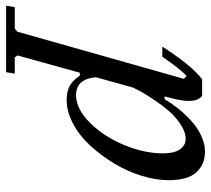

<svg xmlns="http://www.w3.org/2000/svg" viewBox="-164 -446 713 650"><g transform="rotate(90 193.0 -121.5)"><path d="M135.3 -386.7 125.5 -396.5Q103.5 -376 60.5 -314H26.4Q89.4 -412.6 136.7 -448.7H193.4Q205.1 -439.5 208.5 -422.1Q211.9 -404.8 208.5 -381.6Q205.1 -358.4 195.3 -323.2L194.8 -321.8H204.6Q217.8 -344.7 235.6 -367.2Q253.4 -389.6 276.4 -410.9Q299.3 -432.1 327.1 -445.3Q355 -458.5 381.8 -458.5Q424.8 -458.5 451.7 -429.4Q478.5 -400.4 478.5 -335.4Q478.5 -292 463.4 -243.2Q448.2 -194.3 421.4 -150.1Q394.5 -106 361.1 -69.6Q327.6 -33.2 286.9 -11.7Q246.1 9.8 207 9.8Q188.5 9.8 173.8 5.4Q159.2 1 149.4 -7.3Q139.6 -15.6 135 -21Q130.4 -26.4 124.5 -34.7H114.7L56.2 176.3L63 185.5H117.7L112.8 214.8H-112.3L-107.4 185.5H-34.7L-24.4 177.2ZM165.5 -216.3 167 -222.2 129.9 -88.9Q136.2 -22 190.4 -22Q237.3 -22 284.2 -69.1Q331.1 -116.2 359.4 -184.8Q387.7 -253.4 387.7 -315.9Q387.7 -354.5 374 -373.8Q360.4 -393.1 338.9 -393.1Q315.9 -393.1 290.5 -376.5Q265.1 -359.9 245.8 -337.9Q226.6 -315.9 207.8 -288.1Q189 -260.3 179.9 -243.9Q170.9 -227.5 165.5 -216.3Z"/></g></svg>

Font: Happy Times at the IKOB Italic
Style: Regular
Weight: 400
Designer: Lucas Le Bihan
Foundry: Lucas Le Bihan
Version: Version 1.000;PS 1.0;hotconv 1.0.88;makeotf.lib2.5.647800